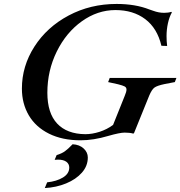

<svg xmlns="http://www.w3.org/2000/svg" viewBox="-20 -702 914 973"><path d="M91 -253Q91 -367 154.5 -466Q218 -565 328 -623.5Q438 -682 571 -682Q666 -682 737 -654Q741 -653 756 -647.5Q771 -642 784.5 -639.5Q798 -637 812 -637Q833 -637 848 -642L851 -639Q838 -616 831 -584Q824 -552 824 -519Q824 -493 827 -469L798 -470Q777 -559 716 -605Q655 -651 565 -651Q474 -651 394.5 -594Q315 -537 267.5 -440.5Q220 -344 220 -232Q220 -129 269.5 -76Q319 -23 412 -22Q447 -22 484.5 -34Q522 -46 553 -69L612 -216Q621 -237 621 -248Q621 -259 611.5 -264Q602 -269 578 -275L528 -286L536 -307H874L866 -286L814 -276Q776 -268 762.5 -258Q749 -248 736 -217L659 -27L655 -25Q638 -30 612 -30Q587 -30 528 -13Q454 9 388 9Q296 9 228.5 -24.5Q161 -58 126 -117.5Q91 -177 91 -253ZM219 222Q267 217 299 197.5Q331 178 331 147Q331 129 316.5 118Q302 107 274 107Q263 107 257 108L267 84Q293 76 309 64.5Q325 53 348 29Q383 31 404 50.5Q425 70 425 96Q425 139 395 173Q365 207 315 227.5Q265 248 207 251Z"/></svg>

Font: Ibarra Real Nova
Style: Italic
Weight: 400
Italic angle: -22°
Designer: Jose Maria Ribagorda & Octavio Pardo
Foundry: Octavio Pardo
Version: Version 1.014